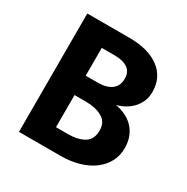

<svg xmlns="http://www.w3.org/2000/svg" viewBox="-147 -758 863 885"><g transform="rotate(30 285.0 -315.0)"><path d="M294 -630Q394 -630 452 -587Q510 -544 510 -466Q510 -437 499.5 -414Q489 -391 472.5 -374.5Q456 -358 435.5 -347Q415 -336 394 -331Q422 -326 446.5 -314.5Q471 -303 489.5 -284Q508 -265 518.5 -238.5Q529 -212 529 -178Q529 -139 512 -106.5Q495 -74 463.5 -50Q432 -26 387.5 -13Q343 0 289 0H69V-630ZM206 -378H271Q316 -378 342.5 -397.5Q369 -417 369 -456Q369 -491 344.5 -508.5Q320 -526 274 -526H206ZM206 -104H271Q322 -104 355 -123.5Q388 -143 388 -191Q388 -236 353 -255.5Q318 -275 267 -275H206Z"/></g></svg>

Font: Ek Mukta
Style: Bold
Weight: 700
Designer: Girish Dalvi and Yashodeep Gholap
Foundry: Ek Type
Version: Version 2.538;PS 1.002;hotconv 16.6.51;makeotf.lib2.5.65220;